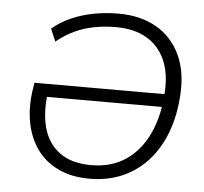

<svg xmlns="http://www.w3.org/2000/svg" viewBox="-52 -767 881 829"><g transform="rotate(5 389.0 -352.5)"><path d="M365 8Q286 8 228.5 -20Q171 -48 136 -97.5Q101 -147 89 -213Q77 -279 88 -352L93 -384H680L672 -328H131L155 -353Q142 -264 160 -196Q178 -128 230 -89.5Q282 -51 368 -51Q456 -51 519 -94.5Q582 -138 617 -215.5Q652 -293 657 -393Q662 -474 636 -532.5Q610 -591 556 -622.5Q502 -654 423 -654Q372 -654 327 -645Q282 -636 243 -617.5Q204 -599 167 -569L144 -623Q179 -653 224 -673Q269 -693 321 -703Q373 -713 429 -713Q524 -713 592.5 -674Q661 -635 696 -562Q731 -489 725 -389Q720 -299 693 -226Q666 -153 619 -100.5Q572 -48 508 -20Q444 8 365 8Z"/></g></svg>

Font: Nunito Sans 10pt Light
Style: Italic
Weight: 300
Italic angle: -9°
Designer: Vernon Adams
Foundry: Vernon Adams
Version: Version 3.101;gftools[0.9.27]